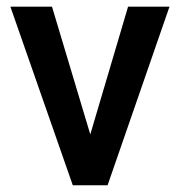

<svg xmlns="http://www.w3.org/2000/svg" viewBox="-20 -548 535 568"><path d="M247.1 -150.4 358.9 -528.3H481.4L298.3 0H195.3L10.7 -528.3H133.8Z"/></svg>

Font: TypoPRO Roboto
Style: Regular
Weight: 500
Designer: Google
Version: Version 2.136; 2016